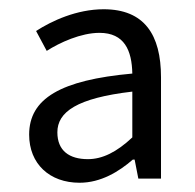

<svg xmlns="http://www.w3.org/2000/svg" viewBox="-20 -829 422 415"><path d="M152 -434C198 -434 237 -458 267 -484H271L279 -443H328V-662C328 -754 292 -809 204 -809C146 -809 92 -784 58 -762L81 -719C109 -737 155 -758 195 -758C249 -758 265 -720 266 -670C111 -656 43 -616 43 -538C43 -475 87 -434 152 -434ZM170 -485C130 -485 104 -503 104 -543C104 -587 146 -617 266 -631V-532C232 -500 201 -485 170 -485Z"/></svg>

Font: Noto Sans CJK SC DemiLight
Style: Regular
Weight: 350
Designer: Ryoko NISHIZUKA 西塚涼子 (kana, bopomofo & ideographs); Paul D. Hunt (Latin, Greek & Cyrillic); Sandoll Communications 산돌커뮤니
Foundry: Adobe
Version: Version 2.004;hotconv 1.0.118;makeotfexe 2.5.65603